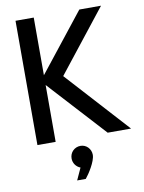

<svg xmlns="http://www.w3.org/2000/svg" viewBox="-105 -822 856 1141"><g transform="rotate(-10 323.0 -251.0)"><path d="M494 0H635L292 -377L586 -750H455L180 -402V-750H70V0H180V-343ZM299 176 266 248H318C339 223 384 154 384 114C384 78 356 49 321 49C284 49 256 78 256 114C256 142 273 166 299 176Z"/></g></svg>

Font: Oakes Medium
Style: Regular
Weight: 500
Designer: Samuel Oakes
Foundry: Samuel Oakes
Version: Version 1.003;PS 001.003;hotconv 1.0.88;makeotf.lib2.5.64775